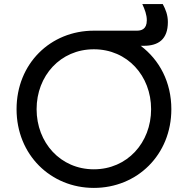

<svg xmlns="http://www.w3.org/2000/svg" viewBox="-20 -907 918 939"><path d="M439 12C651 12 818 -150 818 -373C818 -505 760 -614 668 -683H683C754 -683 801 -714 801 -799C801 -834 790 -861 776 -887H676C688 -861 698 -835 698 -808C698 -762 669 -757 649 -757H439C227 -757 61 -596 61 -373C61 -150 228 12 439 12ZM159 -373C159 -536 275 -666 439 -666C603 -666 719 -536 719 -373C719 -209 602 -79 439 -79C276 -79 159 -209 159 -373Z"/></svg>

Font: Mluvka Medium
Style: Regular
Weight: 500
Designer: Modified by Jiří Krblich, Original typeface by Gumpita Rahayu
Foundry: Gumpita Rahayu & Jiří Krblich
Version: Version 2.000;Glyphs 3.1.1 (3134)